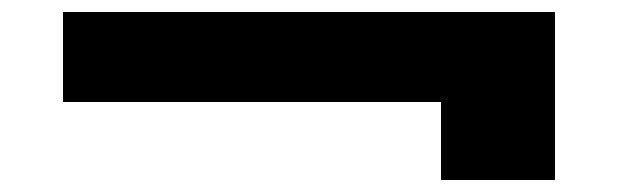

<svg xmlns="http://www.w3.org/2000/svg" viewBox="-20 -460 1045 320"><path d="M85 -440H905V-160H715V-290H85Z"/></svg>

Font: Syne ExtraBold
Style: Regular
Weight: 800
Designer: Lucas Descroix
Foundry: Bonjour Monde
Version: Version 2.200; ttfautohint (v1.8.4)